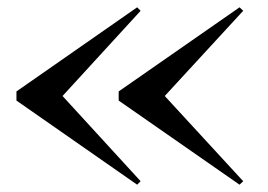

<svg xmlns="http://www.w3.org/2000/svg" viewBox="-20 -650 734 525"><path d="M635 -145 304.5 -375V-400L635 -630L645 -620.5L430.5 -387.5L645 -154.5ZM355 -145 25 -375V-400L355 -630L364.5 -620.5L151 -387.5L364.5 -154.5Z"/></svg>

Font: Bodoni Moda
Style: Regular
Weight: 400
Designer: Owen Earl
Foundry: indestructible type
Version: Version 2.005